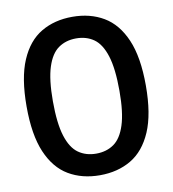

<svg xmlns="http://www.w3.org/2000/svg" viewBox="-84 -823 814 906"><g transform="rotate(-10 323.0 -370.5)"><path d="M322.5 9.5Q237 9.5 172.8 -28.5Q108.5 -66.5 72.8 -150Q37 -233.5 37 -370Q37 -506.5 72.8 -590Q108.5 -673.5 172.8 -711.5Q237 -749.5 322.5 -749.5Q408 -749.5 472.2 -711.5Q536.5 -673.5 572.5 -590Q608.5 -506.5 608.5 -370Q608.5 -233.5 572.5 -150Q536.5 -66.5 472.2 -28.5Q408 9.5 322.5 9.5ZM322.5 -94Q372 -94 407.5 -119Q443 -144 462.2 -203.8Q481.5 -263.5 481.5 -367Q481.5 -473.5 462.2 -534.5Q443 -595.5 407.5 -620.8Q372 -646 322.5 -646Q273.5 -646 237.8 -621Q202 -596 182.8 -536.2Q163.5 -476.5 163.5 -373Q163.5 -266.5 182.8 -205.5Q202 -144.5 237.8 -119.2Q273.5 -94 322.5 -94Z"/></g></svg>

Font: Encode Sans Condensed Condensed SemiBold
Style: Regular
Weight: 600
Width: 3
Designer: Multiple Designers
Foundry: Impallari Type
Version: Version 3.000; ttfautohint (v1.8.3) -l 8 -r 50 -G 200 -x 14 